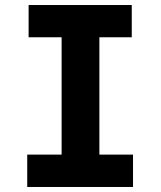

<svg xmlns="http://www.w3.org/2000/svg" viewBox="-20 -745 640 765"><path d="M88.5 -129H225.5V-596.5H94V-725H505V-596.5H376V-129H510V0H88.5Z"/></svg>

Font: JuliaMono ExtraBold
Style: Regular
Weight: 800
Monospace: yes
Designer: cormullion
Foundry: corm
Version: Version 0.055; ttfautohint (v1.8.4)